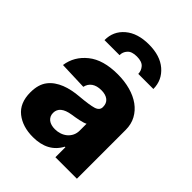

<svg xmlns="http://www.w3.org/2000/svg" viewBox="-223 -903 1032 1032"><g transform="rotate(45 293.0 -387.0)"><path d="M57.2 -247.5Q71 -265.3 89.8 -278.4Q108.7 -291.5 131 -300.4Q153.4 -309.3 179 -314.6Q204.5 -320 232.2 -322.1Q302.2 -328.1 332 -337Q361.5 -346.2 361.5 -370.7V-372.5Q361.5 -400.2 342.9 -415Q324.2 -429.7 291.9 -429.7Q257.5 -429.7 236.5 -415Q215.6 -400.2 209.9 -373.6L49.7 -379.3Q60 -453.5 121.8 -503.2Q182.9 -552.6 293.3 -552.6Q345.5 -552.6 389.7 -540.3Q433.9 -528.1 466.1 -504.8Q498.2 -481.5 516.5 -447.8Q534.8 -414.1 534.8 -370.7V0H371.4V-76H367.2Q322.1 9.2 208.8 9.2Q130.7 9.2 80.3 -30.5Q29.5 -70.7 29.5 -151.3Q29.5 -212 57.2 -247.5ZM162.6 -741.8Q212.7 -784.4 298.3 -784.4Q384.2 -784.4 433.6 -741.8Q484 -698.5 484.4 -631.7H369.7Q369.3 -655.9 353 -674.4Q336.6 -692.8 298.3 -692.8Q259.9 -692.8 243.3 -674Q226.6 -655.2 227.3 -631.7H112.9Q112.2 -698.9 162.6 -741.8ZM262.4 -104.4Q282.3 -104.4 300.4 -110.4Q318.5 -116.5 332.4 -128Q346.2 -139.6 354.4 -156.2Q362.6 -172.9 362.6 -193.9V-245.7Q355.5 -241.8 345.2 -238.6Q334.9 -235.4 321.7 -232.6Q308.2 -229.8 295.6 -227.6Q283 -225.5 271 -223.7Q193.9 -211.6 193.9 -159.8Q193.9 -146.3 199 -136Q204.2 -125.7 213.2 -118.6Q222.3 -111.5 234.9 -108Q247.5 -104.4 262.4 -104.4Z"/></g></svg>

Font: Inter P Extra Bold
Style: Regular
Weight: 800
Designer: Rasmus Andersson
Foundry: rsms
Version: Version 3.018;git-588b23468